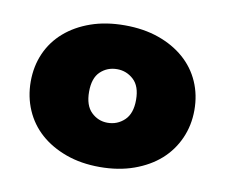

<svg xmlns="http://www.w3.org/2000/svg" viewBox="-51 -770 566 483"><g transform="rotate(10 232.0 -528.0)"><path d="M23 -529Q23 -568 37.5 -601Q52 -634 79.5 -658Q107 -682 145.5 -695.5Q184 -709 232 -709Q280 -709 318.5 -695.5Q357 -682 384.5 -658Q412 -634 426.5 -601Q441 -568 441 -529Q441 -490 426 -456.5Q411 -423 384 -399Q357 -375 318 -361Q279 -347 231 -347Q183 -347 144.5 -361Q106 -375 79 -399Q52 -423 37.5 -456.5Q23 -490 23 -529ZM292 -529Q292 -564 274 -580.5Q256 -597 232 -597Q207 -597 189.5 -580.5Q172 -564 172 -529Q172 -494 189.5 -477Q207 -460 231 -460Q256 -460 274 -477Q292 -494 292 -529Z"/></g></svg>

Font: SVN-Poppins ExtraBold
Style: Regular
Weight: 800
Designer: Ninad Kale (Devanagari), Jonny Pinhorn (Latin)
Foundry: Indian Type Foundry
Version: Version 3.002 2017; ttfautohint (v1.8.3)